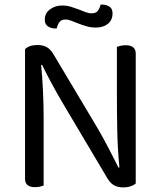

<svg xmlns="http://www.w3.org/2000/svg" viewBox="-20 -810 700 836"><path d="M133 5Q89 5 89 -31V-596Q107 -614 143 -614Q167 -614 184 -604.5Q201 -595 215 -570L406 -250Q418 -229 431 -205.5Q444 -182 456 -158.5Q468 -135 478.5 -114.5Q489 -94 496 -80L500 -81Q492 -162 490.5 -244Q489 -326 489 -404V-606Q495 -608 505 -610.5Q515 -613 527 -613Q571 -613 571 -577V-11Q562 -3 548 1.5Q534 6 517 6Q493 6 476 -3.5Q459 -13 445 -38L255 -358Q243 -378 229.5 -402Q216 -426 203.5 -449Q191 -472 180.5 -493Q170 -514 163 -528L159 -527Q164 -479 167 -417.5Q170 -356 170 -301V-2Q165 0 154.5 2.5Q144 5 133 5ZM250 -786Q271 -786 289 -780.5Q307 -775 322.5 -769Q338 -763 352 -757.5Q366 -752 379 -752Q397 -752 405.5 -762.5Q414 -773 418 -790H424Q442 -790 456 -781.5Q470 -773 470 -752Q470 -723 450 -706.5Q430 -690 397 -690Q376 -690 357 -695.5Q338 -701 321.5 -707.5Q305 -714 291 -719.5Q277 -725 265 -725Q247 -725 239 -714Q231 -703 227 -686H221Q203 -686 189 -695Q175 -704 175 -724Q175 -753 198 -769.5Q221 -786 250 -786Z"/></svg>

Font: Baloo 2
Style: Regular
Weight: 400
Designer: Sarang Kulkarni and Ek Type
Foundry: Ek Type
Version: Version 1.640;hotconv 1.0.111;makeotfexe 2.5.65597; ttfautoh